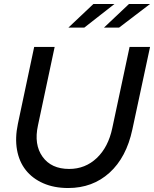

<svg xmlns="http://www.w3.org/2000/svg" viewBox="-20 -936 775 966"><path d="M646 -285Q616 -144 531 -67Q446 10 323 10Q252 10 197.5 -14Q143 -38 109.5 -80.5Q76 -123 65.5 -182.5Q55 -242 70 -313L152 -700H255L171 -305Q150 -209 194 -147.5Q238 -86 328 -86Q409 -86 467 -141Q525 -196 545 -292L632 -700H735ZM450 -916H556L404 -797H324ZM629 -916H735L579 -797H503Z"/></svg>

Font: Red Hat Display Medium
Style: Italic
Weight: 500
Italic angle: -12°
Designer: Pentagram / MCKL
Foundry: Pentagram / MCKL
Version: Version 1.003; Red Hat Display Medium Italic